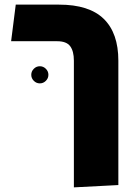

<svg xmlns="http://www.w3.org/2000/svg" viewBox="-20 -629 573 829"><path d="M299 180V-367Q299 -408 283 -429.5Q267 -451 227 -451H28L48 -609H235Q365 -609 428 -547.5Q491 -486 491 -367V170ZM152 -269Q137 -269 126 -280Q115 -291 115 -306Q115 -321 126 -332Q137 -343 152 -343Q167 -343 178 -332Q189 -321 189 -306Q189 -291 178 -280Q167 -269 152 -269Z"/></svg>

Font: Noto Sans Hebrew SemiCondensed Black
Style: Regular
Weight: 900
Width: 4
Designer: Ben Nathan
Foundry: Google LLC
Version: Version 3.001; ttfautohint (v1.8.4.7-5d5b)